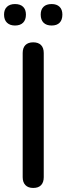

<svg xmlns="http://www.w3.org/2000/svg" viewBox="-30 -921 328 948"><path d="M134 7Q109 7 95.5 -7Q82 -21 82 -46V-659Q82 -685 95.5 -698.5Q109 -712 134 -712Q159 -712 172.5 -698.5Q186 -685 186 -659V-46Q186 -21 173 -7Q160 7 134 7ZM225 -795Q199 -795 185 -809Q171 -823 171 -849Q171 -874 185 -887.5Q199 -901 225 -901Q250 -901 264 -887.5Q278 -874 278 -849Q278 -823 264.5 -809Q251 -795 225 -795ZM44 -795Q19 -795 4.5 -809Q-10 -823 -10 -849Q-10 -874 4.5 -887.5Q19 -901 44 -901Q70 -901 84 -887.5Q98 -874 98 -849Q98 -823 84 -809Q70 -795 44 -795Z"/></svg>

Font: Nunito ExtraLight SemiBold
Style: Regular
Weight: 600
Version: Version 3.602